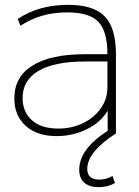

<svg xmlns="http://www.w3.org/2000/svg" viewBox="-20 -550 573 790"><path d="M213 10Q133 10 86 -32Q39 -74 39 -145Q39 -234 114 -280.5Q189 -327 330 -327H422Q422 -421 385 -460Q348 -499 257 -499Q201 -499 154 -485.5Q107 -472 64 -444L53 -472Q98 -502 149.5 -516Q201 -530 259 -530Q330 -530 373.5 -509Q417 -488 437 -443Q457 -398 457 -325V0H423V-93H422Q395 -47 337.5 -18.5Q280 10 213 10ZM220 -21Q276 -21 322 -43.5Q368 -66 395 -104.5Q422 -143 422 -190V-297H332Q204 -297 138.5 -258.5Q73 -220 73 -147Q73 -89 111.5 -55Q150 -21 220 -21ZM386 220Q347 220 326.5 201.5Q306 183 306 148Q306 106 335.5 65.5Q365 25 424 -12L456 0Q399 36 369 73Q339 110 339 145Q339 189 389 189Q417 189 443 174L453 203Q424 220 386 220Z"/></svg>

Font: M PLUS 2 ExtraLight
Style: Regular
Weight: 250
Designer: Coji Morishita
Foundry: UNDERFOREST DESIGN
Version: Version 1.001